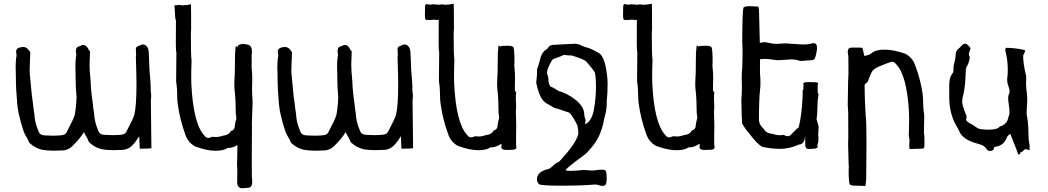

<svg xmlns="http://www.w3.org/2000/svg" viewBox="-20 -792 5627 1031"><path d="M271.5 17.1Q229 17.1 202.1 11.2Q168.5 2.4 142.6 -21Q137.7 -23.9 135.7 -28.8Q129.9 -43.9 121.3 -57.6Q112.8 -71.3 106.9 -86.9Q73.2 -187 70.8 -258.8Q65.4 -322.8 65.4 -355.5L64.9 -399.9Q64 -415.5 64 -430.7Q64 -456.5 66.9 -482.4Q68.8 -488.8 68.8 -494.6Q68.8 -501 67.6 -506.3Q66.4 -511.7 66.4 -515.1Q66.4 -537.1 103.5 -540Q123 -540 135.3 -521.5Q137.7 -518.1 142.6 -512.7L139.2 -415.5Q139.2 -395 142.1 -374Q145.5 -341.8 148.2 -308.8Q150.9 -275.9 156.2 -242.7Q157.7 -232.9 160.6 -205.1Q163.1 -185.5 164.6 -179.7Q166 -145 177.7 -111.3L186.5 -87.9Q193.4 -66.9 215.8 -65.4Q246.1 -63.5 268.6 -63.5Q298.3 -63.5 316.2 -66.7Q334 -69.8 340.3 -86.9Q373 -148.9 380.4 -171.9Q388.2 -205.1 391.1 -270Q386.2 -327.6 386.2 -358.4L385.7 -402.8Q384.8 -418.5 384.8 -433.6Q384.8 -459.5 387.7 -485.4Q389.6 -491.7 389.6 -497.6Q389.6 -503.9 388.4 -509.3Q387.2 -514.6 387.2 -518.1Q387.2 -522.5 388.7 -525.9Q389.2 -538.6 401.4 -541Q399.4 -541.5 399.4 -542Q399.4 -543 405.8 -543Q417.5 -550.3 427.2 -550.3Q440.9 -550.3 450.7 -535.2Q453.6 -530.3 455.1 -526.9Q456.5 -523.4 463.4 -515.6L460.9 -445.3L461.9 -413.1Q468.3 -341.8 468.3 -323.2Q471.2 -282.7 477.1 -245.6Q478.5 -235.8 481.4 -208Q483.9 -188.5 485.4 -182.6Q486.8 -147.9 498.5 -114.3L507.3 -90.8Q514.2 -69.8 536.6 -68.4Q566.9 -66.4 589.4 -66.4Q619.1 -66.4 637 -69.6Q654.8 -72.8 661.1 -89.8Q693.8 -151.9 701.2 -174.8Q712.9 -223.1 712.9 -338.9Q712.9 -384.8 709.5 -488.8Q710.9 -491.2 710.9 -494.1L709.5 -528.3Q709.5 -541.5 722.2 -543.9Q720.2 -544.4 720.2 -544.9Q720.2 -545.9 726.6 -545.9Q738.3 -553.2 748 -553.2Q761.7 -553.2 771.5 -538.1Q777.8 -527.3 778.3 -516.6Q778.3 -502.4 779.8 -488.3Q780.8 -482.9 782.7 -416Q789.1 -344.7 789.1 -328.4Q789.1 -312 789.6 -297.9Q792 -290.5 792 -276.4Q790 -258.3 790 -242.7L790.5 -213.9Q790.5 -181.6 793 3.9Q776.9 6.3 742.7 6.3H730.5Q728.5 -26.4 727.5 -60.5Q709 -30.3 691.9 -12.7Q672.4 8.3 642.6 12.7Q615.2 14.2 592.3 14.2Q549.8 14.2 522.9 8.3Q489.3 -0.5 463.4 -23.9Q458.5 -26.9 456.5 -31.7Q450.7 -46.9 442.4 -60.5Q435.5 -70.8 430.7 -82.5Q411.1 -49.3 371.1 -9.8Q351.6 11.2 321.8 15.6Q294.4 17.1 271.5 17.1Z M1280.3 218.8Q1255.4 218.8 1253.4 187L1254.4 132.8Q1254.4 110.8 1252.9 88.4V77.6Q1252.9 62.5 1253.9 56.2L1254.9 -13.2Q1228.5 2.4 1208 2.4L1203.1 2Q1181.6 17.6 1137.2 17.6Q1090.8 17.6 1027.3 -5.9Q988.8 -27.3 975.1 -69.8Q946.3 -147.5 934.6 -232.4Q931.6 -252.9 931.6 -278.8Q931.6 -318.4 926.3 -351.6L925.8 -357.4Q926.3 -362.8 927.2 -509.8Q924.3 -517.1 924.3 -554.2L924.8 -683.6Q919.9 -683.6 917 -763.7Q932.6 -763.7 938.5 -765.6Q950.2 -765.6 954.1 -763.7H970.2Q972.7 -766.1 974.1 -766.1Q975.6 -766.1 977.1 -764.2L1004.9 -769L1005.4 -761.2Q1006.3 -754.9 1006.3 -633.8Q1004.9 -621.1 1004.9 -610.8Q1004.9 -484.9 1008.8 -467.8Q1006.8 -418.5 1006.8 -379.4Q1006.8 -360.4 1007.3 -343.8Q1017.6 -128.4 1077.1 -64.5Q1086.9 -51.3 1098.6 -51.3Q1104 -51.3 1120.1 -57.6Q1129.4 -56.2 1138.2 -56.2Q1157.2 -56.2 1173.3 -62.5Q1211.4 -66.9 1219.7 -88.9Q1241.7 -91.8 1241.7 -123Q1244.1 -131.3 1246.6 -146.5Q1249 -148.4 1249 -156.2Q1249 -165 1246.1 -182.1Q1246.1 -252.4 1240.2 -305.2Q1238.3 -318.8 1238.3 -338.9Q1238.3 -361.3 1240.7 -393.1L1242.2 -506.8Q1242.2 -511.7 1246.1 -544.9Q1249 -543.9 1251.5 -542.2Q1253.9 -540.5 1256.3 -539.1L1259.3 -549.8Q1266.1 -550.8 1272.2 -553.7Q1278.3 -556.6 1284.2 -556.6L1298.3 -554.2Q1333 -554.2 1333 -514.2Q1333 -505.4 1331.1 -494.6L1331.5 -454.1Q1331.1 -452.1 1331.1 -439.5Q1331.1 -426.3 1331.5 -424.3Q1334.5 -398.9 1334.5 -368.2L1333.5 -316.9L1334 -289.1Q1336.4 -251 1336.4 -244.1Q1335.4 -207.5 1332.5 -130.9L1333 -103.5L1332 56.2L1332.5 158.2Q1334.5 171.9 1334.5 180.7Q1334.5 216.3 1312 216.3Z M1676.8 17.1Q1634.3 17.1 1607.4 11.2Q1573.7 2.4 1547.9 -21Q1543 -23.9 1541 -28.8Q1535.2 -43.9 1526.6 -57.6Q1518.1 -71.3 1512.2 -86.9Q1478.5 -187 1476.1 -258.8Q1470.7 -322.8 1470.7 -355.5L1470.2 -399.9Q1469.2 -415.5 1469.2 -430.7Q1469.2 -456.5 1472.2 -482.4Q1474.1 -488.8 1474.1 -494.6Q1474.1 -501 1472.9 -506.3Q1471.7 -511.7 1471.7 -515.1Q1471.7 -537.1 1508.8 -540Q1528.3 -540 1540.5 -521.5Q1543 -518.1 1547.9 -512.7L1544.4 -415.5Q1544.4 -395 1547.4 -374Q1550.8 -341.8 1553.5 -308.8Q1556.2 -275.9 1561.5 -242.7Q1563 -232.9 1565.9 -205.1Q1568.4 -185.5 1569.8 -179.7Q1571.3 -145 1583 -111.3L1591.8 -87.9Q1598.6 -66.9 1621.1 -65.4Q1651.4 -63.5 1673.8 -63.5Q1703.6 -63.5 1721.4 -66.7Q1739.3 -69.8 1745.6 -86.9Q1778.3 -148.9 1785.6 -171.9Q1793.5 -205.1 1796.4 -270Q1791.5 -327.6 1791.5 -358.4L1791 -402.8Q1790 -418.5 1790 -433.6Q1790 -459.5 1793 -485.4Q1794.9 -491.7 1794.9 -497.6Q1794.9 -503.9 1793.7 -509.3Q1792.5 -514.6 1792.5 -518.1Q1792.5 -522.5 1793.9 -525.9Q1794.4 -538.6 1806.6 -541Q1804.7 -541.5 1804.7 -542Q1804.7 -543 1811 -543Q1822.8 -550.3 1832.5 -550.3Q1846.2 -550.3 1856 -535.2Q1858.9 -530.3 1860.4 -526.9Q1861.8 -523.4 1868.7 -515.6L1866.2 -445.3L1867.2 -413.1Q1873.5 -341.8 1873.5 -323.2Q1876.5 -282.7 1882.3 -245.6Q1883.8 -235.8 1886.7 -208Q1889.2 -188.5 1890.6 -182.6Q1892.1 -147.9 1903.8 -114.3L1912.6 -90.8Q1919.4 -69.8 1941.9 -68.4Q1972.2 -66.4 1994.6 -66.4Q2024.4 -66.4 2042.2 -69.6Q2060.1 -72.8 2066.4 -89.8Q2099.1 -151.9 2106.4 -174.8Q2118.2 -223.1 2118.2 -338.9Q2118.2 -384.8 2114.7 -488.8Q2116.2 -491.2 2116.2 -494.1L2114.7 -528.3Q2114.7 -541.5 2127.4 -543.9Q2125.5 -544.4 2125.5 -544.9Q2125.5 -545.9 2131.8 -545.9Q2143.6 -553.2 2153.3 -553.2Q2167 -553.2 2176.8 -538.1Q2183.1 -527.3 2183.6 -516.6Q2183.6 -502.4 2185.1 -488.3Q2186 -482.9 2188 -416Q2194.3 -344.7 2194.3 -328.4Q2194.3 -312 2194.8 -297.9Q2197.3 -290.5 2197.3 -276.4Q2195.3 -258.3 2195.3 -242.7L2195.8 -213.9Q2195.8 -181.6 2198.2 3.9Q2182.1 6.3 2147.9 6.3H2135.7Q2133.8 -26.4 2132.8 -60.5Q2114.3 -30.3 2097.2 -12.7Q2077.6 8.3 2047.9 12.7Q2020.5 14.2 1997.6 14.2Q1955.1 14.2 1928.2 8.3Q1894.5 -0.5 1868.7 -23.9Q1863.8 -26.9 1861.8 -31.7Q1856 -46.9 1847.7 -60.5Q1840.8 -70.8 1835.9 -82.5Q1816.4 -49.3 1776.4 -9.8Q1756.8 11.2 1727.1 15.6Q1699.7 17.1 1676.8 17.1Z M2745.1 -303.7Q2752 -299.3 2752 -292Q2752 -288.1 2750 -283.7V-249.5Q2751.5 -241.2 2751.5 -216.3Q2750 -203.6 2750 -190.4L2752 -121.1L2751 -54.2L2751.5 -11.7Q2753.4 -6.3 2753.4 -2.4Q2753.4 12.2 2731 12.2L2699.2 13.2Q2674.3 13.2 2672.4 0L2673.3 -20.5Q2642.6 -0.5 2619.1 -0.5L2614.3 -1Q2592.8 14.6 2548.3 14.6Q2502 14.6 2438.5 -8.8Q2399.9 -30.3 2386.2 -72.8Q2357.4 -150.4 2345.7 -235.4Q2342.8 -255.9 2342.8 -281.7Q2342.8 -321.3 2337.4 -354.5L2336.9 -360.4Q2337.4 -365.7 2338.4 -512.7Q2335.4 -520 2335.4 -557.1L2335.9 -686.5Q2331.1 -684.6 2325.2 -684.6L2309.6 -686.5Q2304.2 -686.5 2293.5 -685.1Q2292 -684.1 2288.1 -684.1Q2282.7 -685.5 2278.3 -685.5L2267.6 -684.6Q2261.7 -686.5 2261.7 -712.9L2262.2 -746.6Q2262.2 -770.5 2269 -770.5Q2271 -770.5 2273.4 -768.6L2293.5 -767.1L2305.2 -769L2337.9 -766.6Q2343.8 -766.6 2349.6 -768.6Q2361.3 -768.6 2365.2 -766.6H2381.3Q2383.8 -769 2385.3 -769Q2386.7 -769 2388.2 -767.1L2416 -772Q2416 -768.1 2416.5 -764.2Q2417.5 -757.8 2417.5 -636.7Q2416 -624 2416 -613.8Q2416 -487.8 2419.9 -470.7Q2418 -421.4 2418 -382.3Q2418 -363.3 2418.5 -346.7Q2428.7 -131.3 2488.3 -67.4Q2498 -54.2 2509.8 -54.2Q2515.1 -54.2 2531.2 -60.5Q2540.5 -59.1 2549.3 -59.1Q2568.4 -59.1 2584.5 -65.4Q2622.6 -69.8 2630.9 -91.8Q2652.8 -94.7 2652.8 -126Q2655.3 -134.3 2657.7 -149.4Q2660.2 -151.4 2660.2 -159.2Q2660.2 -168 2657.2 -185.1Q2657.2 -255.4 2651.4 -308.1Q2649.4 -321.8 2649.4 -341.8Q2649.4 -364.3 2651.9 -396L2653.3 -509.8Q2653.3 -514.6 2657.2 -547.9Q2660.2 -546.9 2662.8 -544.9Q2665.5 -543 2668.9 -541.5Q2672.9 -545.9 2675.3 -545.9Q2678.7 -545.4 2683.6 -545.4Q2688.5 -545.4 2692.1 -545.9Q2695.8 -546.4 2702.1 -546.4Q2708.5 -546.4 2718.3 -545.9Q2728 -545.4 2735.4 -540Q2742.7 -534.7 2742.7 -457Q2741.7 -449.7 2741.7 -441.9Q2741.7 -434.6 2742.7 -427.2Q2745.6 -401.9 2745.6 -371.1L2744.6 -319.8Z M3214.8 206.1Q3205.6 206.1 3195.6 202.4Q3185.5 198.7 3175.3 198.7Q3105.5 205.1 2992.7 205.1Q2884.3 205.1 2874 196.8Q2868.7 189.9 2864.3 181.2Q2863.3 175.8 2863.3 170.9Q2863.3 132.3 2917.5 117.2Q2930.2 117.2 2950.2 97.7Q2963.9 83.5 2976.6 79.1Q2981.4 77.6 2984.9 73.2Q2988.3 68.8 2992.2 65.4Q3069.3 -18.1 3084.5 -68.4Q3085.4 -72.3 3085.4 -79.1Q3085.4 -93.3 3080.6 -119.1Q3045.4 -189 3028.8 -189.9Q2961.9 -212.9 2956.1 -212.9Q2954.6 -212.9 2914.6 -237.3Q2898.9 -246.6 2887.7 -264.2Q2870.1 -294.4 2859.4 -347.2Q2859.4 -354 2860.4 -357.9Q2864.3 -389.2 2864.3 -422.4Q2869.6 -432.1 2878.9 -468.3Q2881.3 -478.5 2883.3 -484.4Q2892.6 -514.6 2915 -527.3Q2919.9 -530.3 2923.3 -536.1Q2932.1 -551.3 2953.1 -551.3Q3050.8 -557.1 3065.4 -557.1Q3086.9 -557.1 3107.9 -544.9Q3121.6 -538.1 3140.1 -534.7Q3175.8 -520.5 3201.2 -503.4Q3223.1 -483.4 3232.9 -431.9Q3242.7 -380.4 3242.7 -343.8Q3242.7 -318.4 3241.7 -295.2Q3240.7 -272 3239.3 -263.9Q3237.8 -255.9 3237.8 -247.6L3238.3 -241.7Q3238.3 -198.7 3225.6 -160.2Q3210.4 -70.3 3169.4 -16.6Q3164.6 -7.8 3127 32.7Q3020.5 111.3 3017.1 121.1Q3020 125.5 3043.5 125.5Q3068.4 125.5 3115.7 120.6Q3144.5 123.5 3165 123.5Q3173.3 123.5 3176.3 122.6Q3192.4 119.1 3208 119.1Q3216.8 119.1 3225.1 120.1Q3237.8 122.1 3237.8 160.2Q3237.8 194.3 3231.4 200.2Q3226.6 204.6 3225.1 205.1Q3219.7 206.1 3214.8 206.1ZM3121.6 -124Q3158.7 -142.6 3169.4 -204.8Q3180.2 -267.1 3180.2 -323.2Q3180.2 -376.5 3174.3 -402.3Q3173.3 -406.7 3151.9 -433.6Q3138.2 -450.7 3127 -462.9Q3113.3 -474.6 3050.3 -494.1Q3030.8 -494.1 3018.1 -496.1Q3014.6 -497.1 3011.2 -497.1Q3005.4 -497.1 3000.2 -493.9Q2995.1 -490.7 2971.2 -482.4Q2958 -478 2950.2 -474.6Q2939.9 -467.3 2921.4 -422.4Q2917.5 -410.6 2917.5 -401.9Q2917.5 -395 2919.9 -389.6Q2925.3 -377.9 2925.3 -360.4Q2925.3 -340.8 2937 -326.2Q2947.3 -324.7 2979.5 -303.7Q3024.9 -292 3071.3 -255.4Q3117.7 -218.8 3117.7 -174.3Q3117.7 -167.5 3124.5 -146.5Z M3809.1 -303.7Q3815.9 -299.3 3815.9 -292Q3815.9 -288.1 3814 -283.7V-249.5Q3815.4 -241.2 3815.4 -216.3Q3814 -203.6 3814 -190.4L3815.9 -121.1L3814.9 -54.2L3815.4 -11.7Q3817.4 -6.3 3817.4 -2.4Q3817.4 12.2 3794.9 12.2L3763.2 13.2Q3738.3 13.2 3736.3 0L3737.3 -20.5Q3706.5 -0.5 3683.1 -0.5L3678.2 -1Q3656.7 14.6 3612.3 14.6Q3565.9 14.6 3502.4 -8.8Q3463.9 -30.3 3450.2 -72.8Q3421.4 -150.4 3409.7 -235.4Q3406.7 -255.9 3406.7 -281.7Q3406.7 -321.3 3401.4 -354.5L3400.9 -360.4Q3401.4 -365.7 3402.3 -512.7Q3399.4 -520 3399.4 -557.1L3399.9 -686.5Q3395 -684.6 3389.2 -684.6L3373.5 -686.5Q3368.2 -686.5 3357.4 -685.1Q3356 -684.1 3352.1 -684.1Q3346.7 -685.5 3342.3 -685.5L3331.5 -684.6Q3325.7 -686.5 3325.7 -712.9L3326.2 -746.6Q3326.2 -770.5 3333 -770.5Q3335 -770.5 3337.4 -768.6L3357.4 -767.1L3369.1 -769L3401.9 -766.6Q3407.7 -766.6 3413.6 -768.6Q3425.3 -768.6 3429.2 -766.6H3445.3Q3447.8 -769 3449.2 -769Q3450.7 -769 3452.1 -767.1L3480 -772Q3480 -768.1 3480.5 -764.2Q3481.4 -757.8 3481.4 -636.7Q3480 -624 3480 -613.8Q3480 -487.8 3483.9 -470.7Q3481.9 -421.4 3481.9 -382.3Q3481.9 -363.3 3482.4 -346.7Q3492.7 -131.3 3552.2 -67.4Q3562 -54.2 3573.7 -54.2Q3579.1 -54.2 3595.2 -60.5Q3604.5 -59.1 3613.3 -59.1Q3632.3 -59.1 3648.4 -65.4Q3686.5 -69.8 3694.8 -91.8Q3716.8 -94.7 3716.8 -126Q3719.2 -134.3 3721.7 -149.4Q3724.1 -151.4 3724.1 -159.2Q3724.1 -168 3721.2 -185.1Q3721.2 -255.4 3715.3 -308.1Q3713.4 -321.8 3713.4 -341.8Q3713.4 -364.3 3715.8 -396L3717.3 -509.8Q3717.3 -514.6 3721.2 -547.9Q3724.1 -546.9 3726.8 -544.9Q3729.5 -543 3732.9 -541.5Q3736.8 -545.9 3739.3 -545.9Q3742.7 -545.4 3747.6 -545.4Q3752.4 -545.4 3756.1 -545.9Q3759.8 -546.4 3766.1 -546.4Q3772.5 -546.4 3782.2 -545.9Q3792 -545.4 3799.3 -540Q3806.6 -534.7 3806.6 -457Q3805.7 -449.7 3805.7 -441.9Q3805.7 -434.6 3806.6 -427.2Q3809.6 -401.9 3809.6 -371.1L3808.6 -319.8Z M4322.3 7.8Q4316.9 7.8 4315.4 7.1Q4314 6.3 4312.5 6.3Q4304.2 -2 4304.2 -12.2L4303.2 -68.4Q4303.2 -18.1 4270 -15.6Q4218.3 7.3 4169.4 7.3Q4123 7.3 4074.2 -3.4Q4047.4 -16.1 4002.9 -75.7Q3978.5 -103 3964.8 -130.4Q3964.8 -146 3962.9 -167.5L3960.9 -252.4Q3960.9 -258.8 3963.4 -296.9L3963.9 -324.7L3962.9 -375Q3962.9 -405.3 3965.8 -431.2L3967.3 -496.6Q3967.3 -555.7 3965.8 -562.5Q3965.8 -747.6 3973.6 -752.7Q3981.4 -757.8 3991.7 -758.3Q4002 -758.8 4008.3 -758.8Q4015.1 -758.8 4019 -758.3Q4031.7 -756.8 4044.4 -756.8Q4048.3 -756.8 4049.1 -757.1Q4049.8 -757.3 4050.3 -757.3Q4052.7 -757.3 4055.7 -737.3L4060.1 -561.5Q4073.2 -565.4 4085 -565.4Q4094.2 -565.4 4102.5 -563Q4121.6 -558.1 4146.5 -556.2L4198.2 -559.1Q4279.8 -553.2 4293.5 -553.2Q4320.8 -553.2 4337.4 -558.1Q4343.8 -560.1 4349.1 -560.1Q4367.2 -560.1 4367.2 -535.2Q4367.2 -524.9 4363.5 -506.6Q4359.9 -488.3 4355.5 -477.5Q4348.6 -470.7 4342.8 -469.2Q4306.2 -467.3 4293.5 -465.3L4282.7 -464.8Q4276.4 -464.8 4271 -466.3Q4252.4 -473.1 4228.5 -473.1L4162.6 -468.8Q4147.5 -468.8 4134.8 -471.2Q4108.4 -475.6 4086.4 -475.6Q4072.8 -475.6 4061 -473.6V-399.9Q4063.5 -368.7 4063.5 -346.2Q4063.5 -326.2 4061.5 -312.5Q4055.7 -260.7 4055.2 -151.9Q4055.2 -121.6 4083 -98.1Q4091.8 -76.7 4131.8 -72.3Q4148.4 -65.9 4168.5 -65.9Q4177.7 -65.9 4187.5 -67.4Q4204.1 -60.5 4210 -60.5Q4222.2 -60.5 4232.4 -74.2Q4265.6 -107.9 4269 -107.9Q4285.2 -174.8 4290 -274.4Q4290.5 -290.5 4290.5 -309.6L4294.4 -310.5Q4294.4 -313.5 4293.9 -315.2Q4293.5 -316.9 4293.5 -322.8Q4294.9 -327.6 4294.9 -332L4293.5 -344.2Q4295.9 -351.1 4320.3 -351.1L4351.6 -350.6Q4373.5 -350.6 4373.5 -342.8Q4373.5 -340.8 4371.1 -337.9L4370.6 -315.4L4371.6 -292.5Q4375.5 -288.6 4375.5 -287.6L4375 -282.2Q4369.1 -248.5 4369.1 -210Q4369.1 -184.1 4366.2 -163.6L4364.7 -152.3L4376 -112.8L4373.5 -68.4Q4373.5 -60.1 4375 -51.8Q4375 -35.6 4374 -30.8L4368.7 -8.8Q4370.6 -5.9 4370.6 -3.4Q4370.6 7.3 4335.9 7.3Z M4627.4 206.5Q4584 205.1 4577.6 205.1Q4571.3 205.1 4561.5 204.6Q4551.8 204.1 4544.4 199.2Q4537.1 194.3 4537.1 120.6Q4538.1 113.8 4538.1 106.4Q4538.1 99.6 4537.1 92.8Q4534.2 14.6 4534.2 -14.2L4535.2 -62.5L4534.7 -186.5Q4532.2 -222.7 4532.2 -229L4533.7 -324.2Q4533.7 -347.7 4534.2 -358.9Q4536.1 -379.4 4536.1 -394L4535.6 -486.8L4532.2 -512.2Q4532.2 -536.1 4550.8 -536.1L4569.3 -536.6Q4599.6 -536.6 4611.3 -535.2Q4620.1 -499.5 4620.1 -492.7V-492.2Q4647 -494.1 4665.5 -510.7Q4687 -525.4 4731.4 -525.4Q4777.8 -525.4 4841.3 -503.4Q4879.9 -482.9 4893.6 -442.9Q4922.4 -369.1 4934.1 -289.1Q4937 -269.5 4937 -245.1Q4937 -208 4942.4 -176.3L4942.9 -170.9Q4942.4 -166 4941.4 -75.7Q4944.3 -68.8 4944.3 -33.7L4943.8 -5.4Q4943.8 -2.9 4942.6 -0.7Q4941.4 1.5 4940.2 2.9Q4939 4.4 4938 5.9L4863.8 8.3Q4863.8 4.4 4863.3 1Q4862.3 -4.9 4862.3 -12.2Q4863.8 -23.9 4863.8 -33.7Q4863.8 -50.3 4859.9 -66.4Q4861.8 -113.3 4861.8 -149.9Q4861.8 -168 4861.3 -183.6Q4851.1 -387.2 4791.5 -447.8Q4781.7 -460.4 4770 -460.4Q4764.6 -460.4 4748.5 -454.1Q4719.2 -443.4 4700.2 -435.1Q4667 -420.9 4658.7 -400.4Q4646 -373 4641.6 -357.9Q4639.2 -350.6 4631.8 -345.7Q4626.5 -342.8 4622.6 -336.4Q4622.6 -270 4628.4 -171.4Q4632.8 -145 4632.8 -20L4631.3 170.4Q4631.3 175.3 4627.4 206.5Z M5447.8 37.6Q5437.5 7.3 5413.6 -51.3Q5407.2 -66.4 5405.8 -73.2Q5390.6 -65.4 5385.7 -51.8Q5368.7 -10.3 5328.6 -4.9L5325.7 -3.9Q5317.9 -3.9 5317.9 2Q5315.9 18.6 5296.9 18.6Q5284.2 18.6 5277.8 8.8Q5267.6 -6.8 5253.9 -12.5Q5240.2 -18.1 5226.1 -21.5Q5148.4 -42.5 5130.4 -88.4Q5122.6 -105.5 5113.3 -120.1L5112.3 -122.1Q5077.1 -185.1 5077.1 -275.4V-328.6Q5077.1 -344.2 5079.1 -360.8Q5082 -382.3 5096.2 -399.9Q5100.1 -406.2 5100.1 -411.1L5099.6 -419.9Q5099.6 -439.5 5105.2 -457.8Q5110.8 -476.1 5111.8 -496.1V-498Q5111.8 -520 5128.9 -532.2Q5132.8 -534.7 5144.5 -547.9Q5154.8 -557.6 5162.1 -557.6Q5170.9 -557.6 5182.1 -545.4Q5188.5 -538.6 5191.9 -533.2Q5182.6 -508.8 5182.6 -501Q5182.6 -493.2 5188 -484.9Q5188 -481 5183.6 -463.9Q5180.7 -452.1 5175.8 -442.4Q5166 -429.2 5166 -412.6Q5163.1 -325.2 5154.3 -290.5Q5146.5 -261.7 5146.5 -246.6Q5146.5 -228 5166.5 -177.7Q5170.4 -170.9 5170.4 -163.6Q5170.4 -158.2 5168 -152.3V-149.9Q5168 -139.2 5196.3 -125.5L5209.5 -117.7Q5230 -101.1 5244.1 -98.6Q5266.6 -95.7 5289.1 -95.7Q5336.9 -95.7 5348.1 -112.3Q5389.2 -123.5 5395.5 -165.5Q5400.9 -174.8 5400.9 -188.5Q5400.9 -206.5 5397.2 -229.2Q5393.6 -252 5393.6 -265.1Q5393.6 -277.8 5397.5 -285.9Q5401.4 -293.9 5401.4 -302.2Q5400.9 -314.9 5394.5 -330.8Q5388.2 -346.7 5388.2 -362.3V-365.7Q5391.6 -392.1 5391.6 -418.5Q5391.6 -470.7 5377.9 -522Q5378.4 -527.8 5380.4 -535.2Q5430.7 -535.2 5479 -523.9Q5484.9 -522 5484.9 -518.6Q5484.9 -513.7 5481 -508.3Q5474.1 -496.1 5474.1 -491.7Q5474.1 -449.2 5490.2 -383.3L5490.7 -371.1Q5489.7 -357.9 5489.7 -344.2Q5489.7 -317.9 5494.1 -291Q5496.1 -273.9 5496.1 -252.9L5494.6 -228Q5493.2 -209.5 5493.2 -192.4L5492.7 -181.2Q5502.4 -131.3 5502.4 -82Q5502.4 -43 5506.3 -25.9Q5508.8 -17.1 5508.8 -4.4L5508.3 14.2L5485.4 8.3L5464.4 26.4L5459 21.5V22L5459.5 24.4Q5459.5 33.2 5456.8 35.4Q5454.1 37.6 5447.8 37.6Z"/></svg>

Font: Kurland
Style: Regular
Weight: 400
Designer: GGBot
Version: 0.22